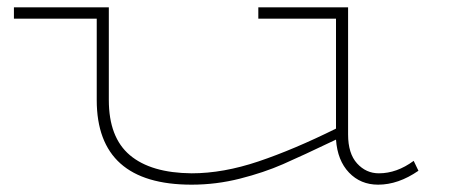

<svg xmlns="http://www.w3.org/2000/svg" viewBox="-20 -491 1241 524"><path d="M1122 -25Q1067 13 1012 13Q964 13 932.5 -20Q901 -53 897 -110Q805 -66 752.5 -43Q700 -20 635 -3.5Q570 13 503 13Q244 13 244 -218V-440H18V-471H277V-218Q277 -116 334.5 -67.5Q392 -19 503 -18Q589 -18 685.5 -50.5Q782 -83 897 -140V-440H685V-471H930V-124Q930 -72 954.5 -45Q979 -18 1014 -18Q1063 -18 1109 -52Z"/></svg>

Font: BioRhyme Expanded ExtraLight
Style: Regular
Weight: 275
Width: 7
Designer: Aoife Mooney
Foundry: Aoife Mooney Type
Version: Version 1.000